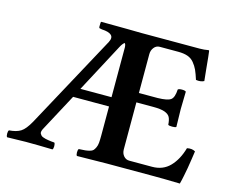

<svg xmlns="http://www.w3.org/2000/svg" viewBox="-93 -782 1112 917"><g transform="rotate(15 463.0 -323.5)"><path d="M415 -550.8 288.1 -312H441.9V-555.2V-560.1Q440.4 -576.7 435.1 -578.1Q424.8 -570.3 415 -550.8ZM110.8 -102.1 359.9 -561Q361.8 -563 361.8 -564.9Q373.5 -587.4 360.6 -599.4Q347.7 -611.3 314 -612.8Q311.5 -612.8 301.8 -615.2Q298.8 -616.7 298.8 -622.1Q298.8 -639.2 299.8 -646L301.8 -647Q327.1 -647 373 -646.5Q418.9 -646 432.1 -646L500 -645H788.1Q811 -645 831.1 -648.9Q835 -648.9 835 -646Q835.9 -642.6 838.6 -615.7Q841.3 -588.9 844.7 -553.2Q848.1 -517.6 850.1 -501Q833 -492.2 810.1 -496.1Q800.8 -525.4 793 -542.5Q785.2 -559.6 772.2 -575.2Q759.3 -590.8 740.2 -597.4Q721.2 -604 693.8 -604H602.1Q585 -604 574 -590.1Q563 -576.2 563 -557.1V-365.2H637.2H655.8Q704.6 -366.2 720.2 -377.9Q735.8 -389.6 737.8 -429.2Q742.7 -434.1 757.8 -434.1Q772.9 -434.1 777.8 -429.2Q775.9 -369.6 775.9 -342.8Q775.9 -325.2 777.8 -254.9Q773.9 -251 757.8 -251Q741.7 -251 737.8 -254.9Q736.3 -279.3 729.5 -292Q722.7 -304.7 703.4 -311.8Q684.1 -318.8 647 -318.8H563V-86.9Q563 -66.9 574.2 -54Q585.4 -41 602.1 -41H714.8Q768.6 -41 802.5 -76.2Q836.4 -111.3 853 -169.9Q877 -175.3 894 -165Q893.6 -160.2 888.4 -126.7Q883.3 -93.3 880.9 -79.1Q878.4 -64.9 873.5 -40.3Q868.7 -15.6 863.8 2Q783.7 0 735.8 0H501Q403.8 1 355 2Q350.6 -2.4 350.6 -15.1Q350.6 -27.8 355 -32.2Q375.5 -33.2 386 -34.2Q396.5 -35.2 408.2 -38.3Q419.9 -41.5 424.8 -46.9Q429.7 -52.2 434.6 -62.5Q439.5 -72.8 440.7 -86.7Q441.9 -100.6 441.9 -122.1V-266.1H264.2L164.1 -79.1Q160.6 -71.8 159.7 -65.9Q158.7 -60.1 161.1 -55.7Q163.6 -51.3 167 -47.9Q170.4 -44.4 177.2 -42Q184.1 -39.6 189.7 -38.1Q195.3 -36.6 204.3 -35.4Q213.4 -34.2 219 -33.4Q224.6 -32.7 233.9 -32.2Q238.3 -27.8 238.3 -15.1Q238.3 -2.4 233.9 2Q159.7 0 102.1 0Q84 0 9.8 2Q5.4 -2.4 5.4 -15.1Q5.4 -27.8 9.8 -32.2Q45.9 -34.7 66.9 -47.9Q87.9 -61 110.8 -102.1Z"/></g></svg>

Font: Common Serif SemiBold
Style: Regular
Weight: 600
Designer: Philipp H. Poll, Khaled Hosny
Foundry: Stefan Peev, Context Ltd.
Version: Version 1.026